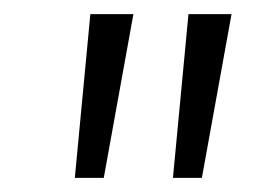

<svg xmlns="http://www.w3.org/2000/svg" viewBox="-20 -757 364 272"><path d="M108 -737H169L127 -505H86ZM247 -737H308L266 -505H225Z"/></svg>

Font: Krub Light
Style: Italic
Weight: 300
Italic angle: -8°
Designer: Ekaluck Peanpanawate
Foundry: Cadson Demak Co.,Ltd.
Version: Version 1.000; ttfautohint (v1.6)